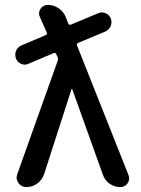

<svg xmlns="http://www.w3.org/2000/svg" viewBox="-20 -760 571 780"><path d="M96 -501Q81 -494 66 -500.5Q51 -507 45 -522Q39 -538 45 -553Q51 -568 66 -575L165 -617Q173 -621 170 -628L142 -691Q134 -708 144.5 -724Q155 -740 174 -740Q198 -740 218 -726.5Q238 -713 247 -691L257 -665Q261 -657 268 -660L378 -706Q393 -713 408.5 -706.5Q424 -700 430 -685Q436 -669 429.5 -654Q423 -639 408 -632L298 -586Q290 -582 293 -575L502 -49Q509 -31 498.5 -15.5Q488 0 469 0Q445 0 425.5 -13.5Q406 -27 398 -50L273 -399Q273 -400 272 -400Q271 -400 271 -399L159 -52Q151 -29 131.5 -14.5Q112 0 87 0Q67 0 55 -16.5Q43 -33 50 -52L214 -512Q217 -520 214 -528L209 -539Q205 -548 197 -544Z"/></svg>

Font: Rounded Mplus 1c Medium
Style: Regular
Weight: 500
Version: Version 1.059.20150529